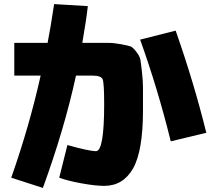

<svg xmlns="http://www.w3.org/2000/svg" viewBox="-20 -850 1040 940"><path d="M430 -640Q486 -640 512 -640Q538 -640 572.5 -633.5Q607 -627 618.5 -623Q630 -619 647 -597Q664 -575 667 -559Q670 -543 675 -498.5Q680 -454 680 -419Q680 -384 680 -310Q680 -111 631.5 -25.5Q583 60 490 60Q448 60 381 48Q314 36 270 20L310 -140Q416 -110 450 -110Q490 -110 490 -340Q490 -444 482.5 -462Q475 -480 430 -480H352Q296 -221 190 70L35 20Q124 -233 179 -480H50V-640H213Q227 -710 245 -830L410 -820Q403 -756 383 -640ZM990 -200 816 -158Q753 -414 666 -656L840 -700Q929 -447 990 -200Z"/></svg>

Font: M PLUS 1p Black
Style: Regular
Weight: 900
Version: Version 1.061